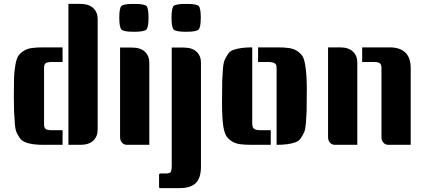

<svg xmlns="http://www.w3.org/2000/svg" viewBox="-20 -743 2183 985"><path d="M301 -425H247Q221 -425 213.5 -418Q206 -411 206 -395V-104Q206 -89 213.5 -82Q221 -75 247 -75H301V0H204Q105 0 82 -34Q71 -50 64.5 -65Q58 -80 56 -112Q51 -170 51 -241Q51 -312 52 -343.5Q53 -375 58.5 -407.5Q64 -440 73 -454.5Q82 -469 100 -481Q118 -493 142 -496.5Q166 -500 204 -500H301ZM331 -723H392Q436 -723 458.5 -701.5Q481 -680 481 -646V-77Q481 -43 458.5 -21.5Q436 0 392 0H331Z M596 -499H657Q701 -499 723.5 -477.5Q746 -456 746 -422V0H632Q616 0 606 -11Q596 -22 596 -40ZM603 -712.5Q614 -723 667 -723Q720 -723 731 -712.5Q742 -702 742 -652Q742 -602 730.5 -591Q719 -580 667 -580Q615 -580 603.5 -591Q592 -602 592 -652Q592 -702 603 -712.5Z M861 -499H922Q966 -499 988.5 -477.5Q1011 -456 1011 -422V111Q1011 170 984.5 196Q958 222 902 222H802Q796 222 796 215V154Q796 147 804 147H829Q853 147 857 138Q861 125 861 109ZM871 -712.5Q882 -723 935 -723Q988 -723 999 -712.5Q1010 -702 1010 -652Q1010 -602 998.5 -591Q987 -580 935 -580Q883 -580 871.5 -591Q860 -602 860 -652Q860 -702 871 -712.5Z M1304 -500H1401Q1439 -500 1463 -496.5Q1487 -493 1505 -481Q1523 -469 1532 -454.5Q1541 -440 1546 -408Q1554 -363 1554 -282Q1554 -201 1553 -172.5Q1552 -144 1549.5 -112Q1547 -80 1540.5 -65Q1534 -50 1523.5 -34.5Q1513 -19 1496 -13Q1459 0 1401 0H1399V-377Q1399 -379 1399 -389Q1399 -399 1398 -406Q1393 -425 1358 -425H1304ZM1274 -500V-123Q1274 -121 1274 -111Q1274 -101 1276 -94Q1280 -75 1315 -75H1369V0H1272Q1234 0 1210 -3.5Q1186 -7 1168 -19Q1150 -31 1141 -45.5Q1132 -60 1126 -92Q1119 -137 1119 -218Q1119 -299 1120 -327.5Q1121 -356 1123.5 -388Q1126 -420 1132.5 -435Q1139 -450 1149.5 -465.5Q1160 -481 1177 -487Q1214 -500 1272 -500Z M1838 -500H1978Q2087 -500 2087 -393V0H1973Q1957 0 1947 -11Q1937 -22 1937 -40V-395Q1937 -411 1929.5 -418Q1922 -425 1896 -425H1838ZM1663 -500H1724Q1768 -500 1790.5 -478.5Q1813 -457 1813 -423V0H1699Q1683 0 1673 -11Q1663 -22 1663 -40Z"/></svg>

Font: Keania One
Style: Regular
Weight: 400
Designer: Julia Petretta
Foundry: Julia Petretta
Version: Version 1.003